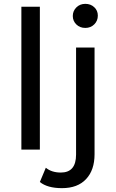

<svg xmlns="http://www.w3.org/2000/svg" viewBox="-20 -777 603 997"><path d="M488 -696Q488 -669 469.5 -650.5Q451 -632 423 -632Q395 -632 376.5 -650Q358 -668 358 -694Q358 -720 376.5 -738.5Q395 -757 423 -757Q451 -757 469.5 -739.5Q488 -722 488 -696ZM187 0H91V-742H187ZM302 200Q226 200 187 168L218 94Q248 119 296 119Q375 119 375 26V-530H471V24Q471 106 427 153Q383 200 302 200Z"/></svg>

Font: false
Style: Regular
Weight: 500
Designer: Julieta Ulanovsky
Foundry: Julieta Ulanovsky
Version: Version 7.222;hotconv 1.0.109;makeotfexe 2.5.65596